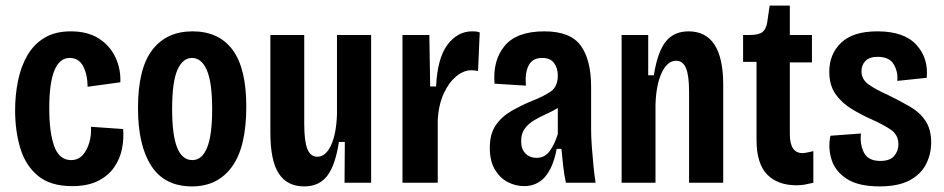

<svg xmlns="http://www.w3.org/2000/svg" viewBox="-20 -653 3372 686"><path d="M238 12Q160 12 115.5 -25Q71 -62 52.5 -123.5Q34 -185 34 -259Q34 -314 44.5 -365Q55 -416 78 -455.5Q101 -495 139 -518Q177 -541 233 -541Q293 -541 333 -515.5Q373 -490 392.5 -448Q412 -406 410 -359L293 -343Q293 -385 277.5 -415.5Q262 -446 229 -446Q156 -446 156 -266Q156 -179 174 -130Q192 -81 234 -81Q259 -81 275 -98.5Q291 -116 299 -143.5Q307 -171 305 -200L420 -192Q423 -158 416 -122Q409 -86 388 -55.5Q367 -25 330 -6.5Q293 12 238 12Z M666 13Q568 13 520.5 -60.5Q473 -134 473 -267Q473 -408 524 -474.5Q575 -541 668 -541Q762 -541 811 -475Q860 -409 860 -272Q860 -128 809 -57.5Q758 13 666 13ZM667 -81Q702 -81 720 -125.5Q738 -170 738 -263Q738 -359 719 -402.5Q700 -446 666 -446Q633 -446 614 -403.5Q595 -361 595 -263Q595 -170 613 -125.5Q631 -81 667 -81Z M1067 13Q1006 13 976 -33Q946 -79 946 -179V-528H1067V-211Q1067 -149 1078 -121Q1089 -93 1114 -93Q1144 -93 1163 -134.5Q1182 -176 1184 -246V-528H1306V0H1211L1212 -146H1191Q1178 -62 1149 -24.5Q1120 13 1067 13Z M1418 0V-528H1514L1517 -344H1538Q1543 -446 1579 -493.5Q1615 -541 1667 -541Q1673 -541 1680 -540.5Q1687 -540 1694 -537L1688 -399Q1677 -402 1664 -402Q1637 -402 1610.5 -380.5Q1584 -359 1565.5 -319Q1547 -279 1544 -223V0Z M1853 12Q1822 12 1794 -2.5Q1766 -17 1748 -47.5Q1730 -78 1730 -125Q1730 -174 1751 -205Q1772 -236 1806.5 -256Q1841 -276 1882 -293Q1921 -308 1947 -325.5Q1973 -343 1973 -383Q1973 -410 1959.5 -428Q1946 -446 1917 -446Q1883 -446 1869 -419.5Q1855 -393 1859 -347L1747 -354Q1740 -437 1783 -489Q1826 -541 1925 -541Q2018 -541 2055 -490Q2092 -439 2092 -342V-190Q2092 -164 2094.5 -129Q2097 -94 2100.5 -59.5Q2104 -25 2108 0H2002Q1995 -32 1992 -61.5Q1989 -91 1986 -121H1969Q1944 12 1853 12ZM1897 -89Q1926 -89 1943.5 -112.5Q1961 -136 1973 -174V-267Q1953 -255 1930.5 -245Q1908 -235 1888 -223Q1868 -211 1855 -193.5Q1842 -176 1842 -149Q1842 -120 1857.5 -104.5Q1873 -89 1897 -89Z M2201 0V-528H2296V-384H2316Q2330 -470 2359.5 -505.5Q2389 -541 2440 -541Q2564 -541 2564 -350V0H2442V-326Q2442 -383 2431 -409.5Q2420 -436 2396 -436Q2364 -436 2344 -392.5Q2324 -349 2322 -278V0Z M2826 9Q2758 9 2720.5 -30Q2683 -69 2683 -153V-432H2635V-528H2658Q2690 -528 2703.5 -538Q2717 -548 2721 -572L2730 -633H2802V-528H2881V-430H2802V-174Q2802 -106 2847 -106Q2854 -106 2863.5 -108Q2873 -110 2886 -113V0Q2869 4 2855.5 6.5Q2842 9 2826 9Z M3123 13Q3047 13 3005.5 -14Q2964 -41 2951 -83Q2938 -125 2947 -168L3056 -176Q3052 -135 3067.5 -106.5Q3083 -78 3125 -78Q3160 -78 3175 -96Q3190 -114 3190 -137Q3190 -171 3163 -189.5Q3136 -208 3093 -227Q3057 -243 3022.5 -264Q2988 -285 2965.5 -316.5Q2943 -348 2943 -397Q2943 -460 2985.5 -500.5Q3028 -541 3115 -541Q3210 -541 3254 -493Q3298 -445 3291 -375L3186 -364Q3189 -397 3173 -423.5Q3157 -450 3116 -450Q3087 -450 3072.5 -435.5Q3058 -421 3058 -399Q3058 -370 3082.5 -352Q3107 -334 3152 -314Q3195 -293 3230.5 -272.5Q3266 -252 3286.5 -221.5Q3307 -191 3307 -144Q3307 -103 3289 -67Q3271 -31 3230.5 -9Q3190 13 3123 13Z"/></svg>

Font: Bricolage Grotesque 12pt Condensed SemiBold
Style: Regular
Weight: 600
Width: 3
Designer: Mathieu Triay
Foundry: Atelier Triay
Version: Version 1.001; ttfautohint (v1.8.4.7-5d5b);gftools[0.9.33.de